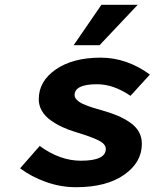

<svg xmlns="http://www.w3.org/2000/svg" viewBox="-20 -761 640 793"><path d="M284.2 -574.2 398.9 -741.2H548.8L391.1 -574.2ZM293.9 12.2Q230.5 12.2 169.7 -9.5Q108.9 -31.2 63 -65.9L144 -158.2Q227.5 -97.2 314 -97.2Q417 -97.2 417 -146Q417 -166 387.5 -180.9Q357.9 -195.8 294.9 -214.8Q263.7 -224.1 237.8 -236.1Q211.9 -248 189 -264.4Q166 -280.8 153.1 -303Q140.1 -325.2 140.1 -351.1Q140.1 -425.8 210.7 -474.4Q281.2 -522.9 396 -522.9Q503.4 -522.9 599.1 -453.1L519 -365.2Q448.7 -413.1 380.9 -413.1Q288.1 -413.1 288.1 -368.2Q288.1 -359.4 294.7 -351.6Q301.3 -343.8 310.3 -338.1Q319.3 -332.5 336.4 -325.9Q353.5 -319.3 367.4 -315.2Q381.3 -311 404.8 -304.2Q440.4 -293.9 466.8 -282.7Q493.2 -271.5 517.1 -255.1Q541 -238.8 553.5 -216.6Q565.9 -194.3 565.9 -167Q565.9 -90.3 492.7 -39.1Q419.4 12.2 293.9 12.2Z"/></svg>

Font: Office Code Pro D Bold Italic
Style: Regular
Weight: 700
Italic angle: -9°
Designer: Nathan Rutzky & Paul D. Hunt
Foundry: Adobe Systems Incorporated
Version: Version 1.004;PS 001.004;hotconv 1.0.70;makeotf.lib2.5.58329